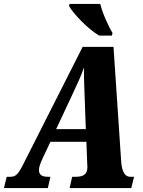

<svg xmlns="http://www.w3.org/2000/svg" viewBox="-55 -951 725 971"><path d="M447 -771H511L514 -784C497 -812 464 -881 452 -931H297L294 -921C314 -884 390 -803 447 -771ZM-35 0H187L200 -57H187C157 -57 142 -67 142 -91C142 -105 148 -123 160 -149L200 -234H382L386 -127C386 -120 387 -112 387 -105C387 -69 365 -57 329 -57H310L297 0H609L623 -57H604C569 -57 559 -99 557 -147L519 -714H363L70 -135C39 -72 27 -57 -2 -57H-21ZM311 -473C340 -536 353 -562 370 -610C369 -562 371 -523 373 -464L379 -298H229Z"/></svg>

Font: Noto Serif ExtraCondensed Black
Style: Italic
Weight: 900
Width: 2
Italic angle: -12°
Designer: Monotype Design Team
Foundry: Monotype Imaging Inc.
Version: Version 2.014